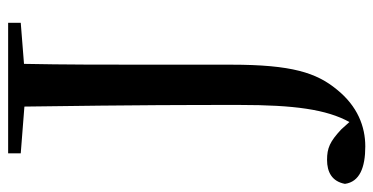

<svg xmlns="http://www.w3.org/2000/svg" viewBox="-265 -529 918 472"><g transform="rotate(-90 194.0 -293.0)"><path d="M53 -701 168 -692C172 -403 172 -286 172 -163C172 -29 161 51 130 107L112 87C82 59 66 52 37 52C7 52 -16 64 -22 96C-17 132 18 146 70 146C119 146 169 127 210 76C251 26 271 -34 271 -184V-394C271 -494 271 -595 273 -693L374 -701V-732H53Z"/></g></svg>

Font: Noto Serif CJK SC Medium
Style: Regular
Weight: 500
Designer: Ryoko NISHIZUKA 西塚涼子 (kana & ideographs); Frank Grießhammer (Latin, Greek & Cyrillic); Wenlong ZHANG 张文龙 (bopomofo); San
Foundry: Adobe
Version: Version 2.001;hotconv 1.1.0;makeotfexe 2.6.0